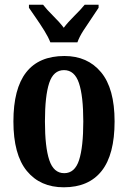

<svg xmlns="http://www.w3.org/2000/svg" viewBox="-20 -786 544 816"><path d="M251 10Q151 10 94 -59.5Q37 -129 37 -270Q37 -548 254 -548Q352 -548 409.5 -479Q467 -410 467 -270Q467 -129 412 -59.5Q357 10 251 10ZM253 -50Q298 -50 316 -105.5Q334 -161 334 -270Q334 -378 315.5 -433Q297 -488 252 -488Q207 -488 189 -433Q171 -378 171 -270Q171 -161 189.5 -105.5Q208 -50 253 -50ZM194 -606Q185 -629 168.5 -655.5Q152 -682 134 -708Q116 -734 103 -753V-766H163Q179 -745 206 -718.5Q233 -692 251 -668Q269 -692 296 -718.5Q323 -745 340 -766H399V-753Q387 -734 369 -708Q351 -682 334 -655.5Q317 -629 309 -606Z"/></svg>

Font: Noto Serif ExtraCondensed
Style: Bold
Weight: 700
Width: 2
Designer: Monotype Design Team
Foundry: Monotype Imaging Inc.
Version: Version 2.014; ttfautohint (v1.8.4.7-5d5b)